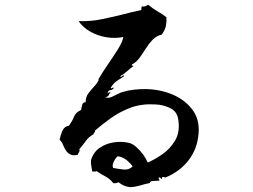

<svg xmlns="http://www.w3.org/2000/svg" viewBox="-20 -759 1040 789"><path d="M796 -210Q791 -147 755 -100.5Q719 -54 661 -30Q659 -29 655 -31Q651 -32 648 -31.5Q645 -31 645 -23Q642 -24 640.5 -26.5Q639 -29 635 -30Q629 -29 633 -24Q636 -20 635 -17Q632 -16 621 -16Q613 -16 605 -15Q597 -14 596 -7Q587 -5 578 -3Q569 -1 561 2Q549 5 537.5 7.5Q526 10 514 10Q503 9 491.5 4.5Q480 0 467 -10Q465 -10 462 -8Q458 -7 453.5 -6Q449 -5 445 -7Q432 -24 413 -34Q394 -44 377 -56Q374 -53 367 -54Q362 -54 359 -54Q359 -56 358 -61Q356 -71 354.5 -81.5Q353 -92 354 -101Q364 -134 389.5 -151.5Q415 -169 447.5 -174Q480 -179 509 -172Q524 -169 540 -155Q556 -141 568.5 -123.5Q581 -106 587 -91Q615 -103 647 -125Q679 -147 699.5 -181.5Q720 -216 713 -265Q709 -300 680 -314.5Q651 -329 616 -330Q560 -333 515.5 -316Q471 -299 435.5 -273.5Q400 -248 371 -223Q371 -217 368 -214.5Q365 -212 364 -207Q345 -197 332.5 -179.5Q320 -162 306 -146Q308 -140 306.5 -137.5Q305 -135 304 -132Q300 -127 300 -123Q283 -119 272.5 -123Q262 -127 255 -135Q246 -146 240.5 -160.5Q235 -175 225 -185Q229 -205 236.5 -222Q244 -239 264 -243Q278 -263 284.5 -280Q291 -297 313 -307Q315 -318 318 -328.5Q321 -339 332 -339Q332 -360 342.5 -374.5Q353 -389 366 -402.5Q379 -416 387 -433L383 -431Q401 -462 423.5 -494.5Q446 -527 464.5 -556.5Q483 -586 487 -607Q453 -600 417 -606Q381 -612 351 -629Q321 -646 303 -672Q355 -671 398 -680Q441 -689 482 -699Q501 -704 519.5 -708.5Q538 -713 558 -717Q562 -718 561 -725Q561 -732 564 -733Q570 -731 574 -732.5Q578 -734 581 -735Q586 -739 590 -739Q607 -724 626.5 -713Q646 -702 664 -688Q665 -671 662 -654Q659 -637 645 -617Q623 -612 607.5 -596Q592 -580 579.5 -560Q567 -540 553.5 -521.5Q540 -503 522 -494Q521 -490 525 -489Q529 -488 529 -488Q515 -478 502.5 -466.5Q490 -455 474 -446Q476 -440 483 -447Q490 -452 490 -446Q475 -436 460.5 -426.5Q446 -417 435 -398Q436 -394 439 -397Q445 -400 448 -398Q444 -390 433.5 -388.5Q423 -387 422 -375Q422 -375 425.5 -378Q429 -381 435 -378Q428 -374 427 -368.5Q426 -363 413 -359Q425 -355 436 -359.5Q447 -364 458 -370Q465 -373 471 -376Q477 -379 484 -381Q507 -388 531 -390.5Q555 -393 578 -393Q638 -392 689 -370.5Q740 -349 770.5 -308.5Q801 -268 796 -210ZM525 -75Q518 -86 502.5 -99.5Q487 -113 464 -117Q455 -110 447.5 -94.5Q440 -79 445 -69Q446 -69 450 -68Q465 -65 487.5 -62.5Q510 -60 525 -75Z"/></svg>

Font: Yuji Syuku
Style: Regular
Weight: 400
Designer: Kataoka Yuji
Foundry: Kinuta Font Factory
Version: Version 3.002